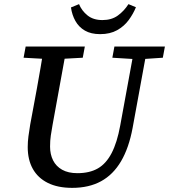

<svg xmlns="http://www.w3.org/2000/svg" viewBox="-20 -892 817 928"><path d="M221 -606 94 -613 104 -667H390L380 -613L252 -606ZM329 16Q259 16 211 -8Q163 -32 138.5 -76Q114 -120 114 -181Q114 -207 117.5 -233.5Q121 -260 126 -290L139 -360Q149 -412 158 -462.5Q167 -513 176 -564.5Q185 -616 193 -667H303L234 -288Q229 -260 225.5 -236.5Q222 -213 222 -183Q222 -146 236.5 -117Q251 -88 280.5 -71.5Q310 -55 354 -55Q413 -55 453 -78Q493 -101 519.5 -152Q546 -203 561 -285L631 -667H693L621 -274Q603 -177 565 -112.5Q527 -48 468.5 -16Q410 16 329 16ZM637 -606 523 -613 533 -667H777L767 -613L663 -606ZM464 -727Q420 -727 390.5 -744Q361 -761 344.5 -790.5Q328 -820 323 -856L362 -872Q375 -840 403 -817.5Q431 -795 475 -795Q519 -795 549 -816.5Q579 -838 601 -872L637 -857Q624 -825 602 -795Q580 -765 546 -746Q512 -727 464 -727Z"/></svg>

Font: Source Serif 4 Medium
Style: Italic
Weight: 500
Italic angle: -12°
Designer: Frank Grießhammer
Foundry: Adobe Systems Incorporated
Version: Version 4.004;hotconv 1.0.116;makeotfexe 2.5.65601